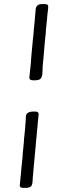

<svg xmlns="http://www.w3.org/2000/svg" viewBox="-20 -769 303 942"><path d="M154.3 -714.8Q154.3 -749 185.1 -749H196.8Q216.3 -749 216.3 -740.2V-729L211.9 -690.4Q210.9 -681.2 210.9 -676.8L209.5 -663.6Q204.1 -615.2 204.1 -602.5L202.6 -589.4Q199.7 -563 198.5 -547.6Q197.3 -532.2 196.3 -521.2Q195.3 -510.3 195.3 -505.9L193.8 -492.7Q192.9 -483.9 192.9 -479.5L191.4 -466.3Q188.5 -439.9 188.5 -419.2Q188.5 -398.4 182.1 -386.7Q175.8 -375 151.4 -375H144Q124 -375 124 -386.7V-390.6L126 -407.2Q127.4 -419.9 128.4 -430.7Q129.9 -442.4 130.9 -454.1Q133.8 -485.4 133.8 -494.1L136.2 -520Q138.2 -537.6 138.2 -542L139.6 -555.2Q140.6 -564 140.6 -568.4L142.1 -581.5Q146 -616.7 146 -626L147.5 -639.2Q151.4 -674.3 151.4 -683.6L152.8 -696.8Q154.3 -710 154.3 -714.8ZM105.5 152.8H94.2Q77.1 152.8 77.1 141.1V137.7L81.1 99.1L82.5 85.9Q85.4 59.6 85.4 50.8L86.9 37.6Q91.8 -6.3 91.8 -19.5L93.3 -32.7Q98.1 -76.7 98.1 -89.4L99.6 -102.5Q104.5 -146.5 104.5 -159.7L106 -172.9Q106.9 -181.6 106.9 -195.3Q106.9 -221.7 145 -221.7H152.8Q169.4 -221.7 169.4 -210V-206.5L165.5 -168Q163.6 -150.4 163.6 -146L162.1 -132.8Q159.2 -106.4 159.2 -97.7L157.7 -84.5Q154.8 -58.1 154.8 -49.3L153.3 -36.1Q152.3 -27.3 152.3 -22.9L150.9 -9.8Q149.9 -1 149.9 3.4L148.4 16.6Q147.5 25.4 147.5 29.8L146 43Q143.1 69.3 143.1 78.1L140.6 104Q140.6 136.7 132.6 144.8Q124.5 152.8 105.5 152.8Z"/></svg>

Font: Averia Sans Libre Light
Style: Italic
Weight: 300
Italic angle: -8.5°
Version: Version 1.002